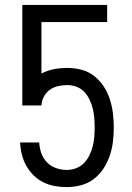

<svg xmlns="http://www.w3.org/2000/svg" viewBox="-20 -755 540 783"><path d="M252 8Q227 8 202.5 3.5Q178 -1 156 -12Q134 -23 116.5 -40.5Q99 -58 87 -79.5Q75 -101 69 -125.5Q63 -150 62 -174H140Q141 -152 148.5 -130.5Q156 -109 171.5 -93Q187 -77 208.5 -69.5Q230 -62 252 -62Q272 -62 290.5 -69Q309 -76 322.5 -90Q336 -104 344.5 -121.5Q353 -139 358 -158Q363 -177 364.5 -196.5Q366 -216 366 -235Q366 -255 364.5 -274Q363 -293 358.5 -311.5Q354 -330 345.5 -348Q337 -366 324 -380Q311 -394 292.5 -401Q274 -408 255 -408Q236 -408 217.5 -404Q199 -400 183.5 -389Q168 -378 159 -361Q150 -344 149 -325H71V-735H417V-665H149V-455Q173 -468 200.5 -473Q228 -478 255 -478Q284 -478 312.5 -470.5Q341 -463 364 -445Q387 -427 403 -402.5Q419 -378 428 -350Q437 -322 440.5 -293Q444 -264 444 -235Q444 -206 440.5 -177Q437 -148 427.5 -120Q418 -92 402 -67.5Q386 -43 362.5 -25Q339 -7 310 0.5Q281 8 252 8Z"/></svg>

Font: Iosevka Fixed
Style: Regular
Weight: 400
Monospace: yes
Designer: Belleve Invis
Foundry: Belleve Invis
Version: Version 33.2.4